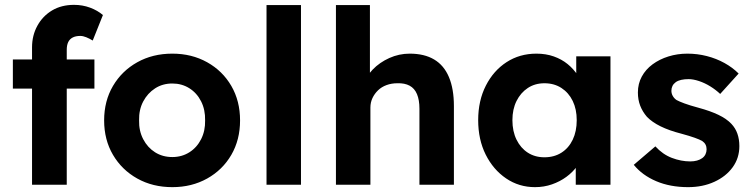

<svg xmlns="http://www.w3.org/2000/svg" viewBox="-20 -761 3096 791"><path d="M112 -566Q112 -615 134 -655Q156 -695 194.5 -718Q233 -741 285 -741Q320 -741 351 -729.5Q382 -718 404 -699L362 -594Q349 -602 335.5 -607.5Q322 -613 311 -613Q292 -613 279.5 -606.5Q267 -600 261 -587.5Q255 -575 255 -556V0H184Q161 0 143 0Q125 0 112 0ZM33 -396V-516H369V-396Z M409 -265Q409 -345 445.5 -407Q482 -469 545.5 -504.5Q609 -540 690 -540Q770 -540 833.5 -504.5Q897 -469 933 -407Q969 -345 969 -265Q969 -185 933 -123Q897 -61 833.5 -25.5Q770 10 690 10Q609 10 545.5 -25.5Q482 -61 445.5 -123Q409 -185 409 -265ZM825 -265Q826 -309 808.5 -343.5Q791 -378 760 -397.5Q729 -417 690 -417Q650 -417 619 -397Q588 -377 570 -343Q552 -309 553 -265Q552 -222 570 -187.5Q588 -153 619 -133.5Q650 -114 690 -114Q729 -114 760 -133.5Q791 -153 808.5 -187.5Q826 -222 825 -265Z M1078 0V-740H1220V0Z M1364 -740H1504V-421L1476 -409Q1487 -445 1515.5 -474.5Q1544 -504 1584 -522Q1624 -540 1668 -540Q1728 -540 1768.5 -516Q1809 -492 1829.5 -443.5Q1850 -395 1850 -324V0H1708V-313Q1708 -349 1698 -373Q1688 -397 1667.5 -408Q1647 -419 1617 -418Q1593 -418 1572.5 -410.5Q1552 -403 1537.5 -389Q1523 -375 1514.5 -357Q1506 -339 1506 -318V0H1436Q1413 0 1395 0Q1377 0 1364 0Z M1950 -266Q1950 -346 1981.5 -408Q2013 -470 2067 -505Q2121 -540 2190 -540Q2229 -540 2261.5 -528.5Q2294 -517 2318.5 -497Q2343 -477 2360 -451Q2377 -425 2384 -395L2354 -400V-529H2495V0H2352V-127L2384 -130Q2376 -102 2358 -77Q2340 -52 2313.5 -32.5Q2287 -13 2254 -1.5Q2221 10 2184 10Q2118 10 2065 -26Q2012 -62 1981 -124Q1950 -186 1950 -266ZM2356 -266Q2356 -311 2339.5 -345Q2323 -379 2293 -398.5Q2263 -418 2223 -418Q2184 -418 2154.5 -398.5Q2125 -379 2108 -345Q2091 -311 2091 -266Q2091 -220 2108 -185.5Q2125 -151 2154.5 -132Q2184 -113 2223 -113Q2263 -113 2293 -132Q2323 -151 2339.5 -185.5Q2356 -220 2356 -266Z M2591 -82 2680 -158Q2710 -125 2748 -110.5Q2786 -96 2824 -96Q2839 -96 2851.5 -99.5Q2864 -103 2873 -109.5Q2882 -116 2886.5 -125.5Q2891 -135 2891 -146Q2891 -168 2873 -180Q2863 -186 2842 -193.5Q2821 -201 2788 -210Q2737 -223 2701.5 -240.5Q2666 -258 2645 -280Q2627 -301 2617.5 -325.5Q2608 -350 2608 -380Q2608 -416 2624 -445.5Q2640 -475 2668.5 -496Q2697 -517 2734 -528.5Q2771 -540 2812 -540Q2853 -540 2892 -530Q2931 -520 2964.5 -501.5Q2998 -483 3023 -458L2947 -374Q2929 -391 2906.5 -405Q2884 -419 2860 -427Q2836 -435 2817 -435Q2800 -435 2786.5 -432Q2773 -429 2764 -422.5Q2755 -416 2750.5 -407Q2746 -398 2746 -387Q2746 -376 2751.5 -366Q2757 -356 2767 -349Q2778 -343 2799.5 -335Q2821 -327 2858 -317Q2906 -304 2939.5 -288Q2973 -272 2993 -251Q3010 -233 3018 -210Q3026 -187 3026 -159Q3026 -110 2998.5 -72Q2971 -34 2923 -12Q2875 10 2815 10Q2741 10 2683.5 -14.5Q2626 -39 2591 -82Z"/></svg>

Font: Mach SemiBold
Style: Regular
Weight: 600
Version: Version 1.002